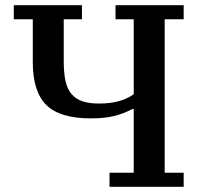

<svg xmlns="http://www.w3.org/2000/svg" viewBox="-20 -718 775 738"><path d="M401 -54H494V-299H489Q455 -281 418.5 -272Q382 -263 329 -263Q210 -263 158 -314.5Q106 -366 106 -479V-644H33V-698H295V-644H225V-483Q225 -437 232 -406Q239 -375 255.5 -356Q272 -337 297.5 -328.5Q323 -320 361 -320Q405 -320 438 -329.5Q471 -339 494 -356V-644H424V-698H686V-644H613V-54H686V0H401Z"/></svg>

Font: IBM Plex Serif Medium
Style: Regular
Weight: 500
Designer: Mike Abbink, Paul van der Laan, Pieter van Rosmalen
Foundry: Bold Monday
Version: Version 2.5